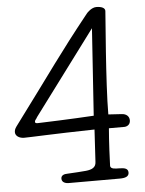

<svg xmlns="http://www.w3.org/2000/svg" viewBox="-69 -871 694 917"><g transform="rotate(-5 278.5 -413.0)"><path d="M511 -244C522 -244 540 -251 540 -273C540 -293 525 -305 504 -306L440 -310C440 -458 469 -795 469 -804C469 -819 451 -826 427 -826C405 -826 383 -804 379 -798C235 -618 189 -547 -2 -291C-10 -280 -12 -272 -12 -264C-12 -246 7 -234 30 -234C60 -234 164 -240 368 -244L359 -89C358 -63 339 -54 310 -51C300 -50 248 -46 220 -45C207 -45 190 -41 190 -24C190 -4 211 0 223 0H468C494 0 512 -6 512 -25C512 -44 497 -49 468 -49C451 -49 427 -49 427 -65C427 -81 432 -188 437 -244ZM101 -298C88 -298 88 -302 88 -306C88 -314 99 -322 99 -326L398 -727L370 -310C274 -304 112 -298 101 -298Z"/></g></svg>

Font: Life Savers
Style: Bold
Weight: 700
Designer: Pablo Impallari, Rodrigo Fuenzalida, Brenda Gallo
Foundry: Pablo Impallari, Rodrigo Fuenzalida, Brenda Gallo
Version: Version 3.000